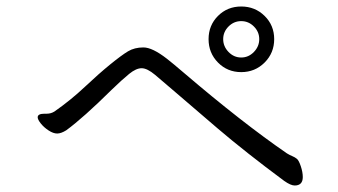

<svg xmlns="http://www.w3.org/2000/svg" viewBox="-20 -678 1040 591"><path d="M96 -317Q96 -328 117 -328H124Q137 -328 148 -335Q198 -370 241 -410.5Q284 -451 319 -479.5Q354 -508 374 -520Q394 -532 421.5 -532Q449 -532 494 -497Q512 -483 547 -453Q725 -301 863 -206Q871 -201 879.5 -197.5Q888 -194 894 -189Q900 -184 906 -166Q912 -148 912 -133Q912 -107 887 -107Q875 -107 855 -121Q735 -210 649 -283.5Q563 -357 522.5 -392Q482 -427 457.5 -447.5Q433 -468 416 -468Q399 -468 377.5 -450.5Q356 -433 324 -402Q236 -315 184 -277Q168 -267 156 -267Q144 -267 129.5 -276.5Q115 -286 105.5 -298Q96 -310 96 -317ZM667 -557.5Q667 -535 683.5 -518Q700 -501 722.5 -501Q745 -501 761.5 -518Q778 -535 778 -557.5Q778 -580 761.5 -596.5Q745 -613 722.5 -613Q700 -613 683.5 -596.5Q667 -580 667 -557.5ZM722.5 -658Q765 -658 794.5 -629Q824 -600 824 -557.5Q824 -515 794.5 -485.5Q765 -456 722.5 -456Q680 -456 651 -485.5Q622 -515 622 -557.5Q622 -600 651 -629Q680 -658 722.5 -658Z"/></svg>

Font: ToneOZ-Pinyin-WenKai-Regular
Style: Regular
Weight: 400
Designer: Fontworks Inc.
Foundry: ToneOZ
Version: Version 0.240331